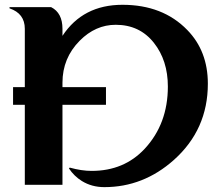

<svg xmlns="http://www.w3.org/2000/svg" viewBox="-20 -767 917 797"><path d="M83 0V-332H34.2V-405.3H83V-647.5Q83 -710.9 19.5 -732.4V-737.3H192.4Q239.3 -713.4 239.3 -647.5V-618.2Q324.2 -747.1 488.3 -747.1Q655.8 -747.1 757.3 -642.6Q842.8 -555.2 842.8 -419.4Q842.8 -229 701.7 -103Q575.2 9.8 413.1 9.8Q360.8 9.8 319.8 -15.6Q287.6 -35.6 266.1 -67.9L269.5 -71.3Q318.4 -57.6 360.4 -57.6Q495.1 -57.6 580.6 -149.4Q676.8 -252.9 676.8 -407.7Q676.8 -516.1 618.7 -589.4Q559.6 -664.1 460.4 -664.1Q376.5 -664.1 311 -598.1Q239.3 -525.9 239.3 -423.8V-405.3H419.9V-332H239.3V0Z"/></svg>

Font: Berenika
Style: Bold
Weight: 700
Designer: Wojciech Kalinowski "wmk69" (wmk69@o2.pl)
Foundry: Wojciech Kalinowski "wmk69" (wmk69@o2.pl)
Version: Version 3.1.0; 2021-05-14